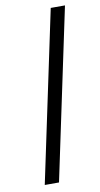

<svg xmlns="http://www.w3.org/2000/svg" viewBox="-86 -783 430 823"><g transform="rotate(-10 129.5 -371.5)"><path d="M197 -743 40 0H102L259 -743Z"/></g></svg>

Font: Saira UNSAM Light Italic
Style: Regular
Weight: 300
Italic angle: -12°
Designer: Hector Gatti with collaboration of the Omnibus-Type team
Foundry: Omnibus-Type
Version: Version 0.072;PS 000.072;hotconv 1.0.88;makeotf.lib2.5.64775